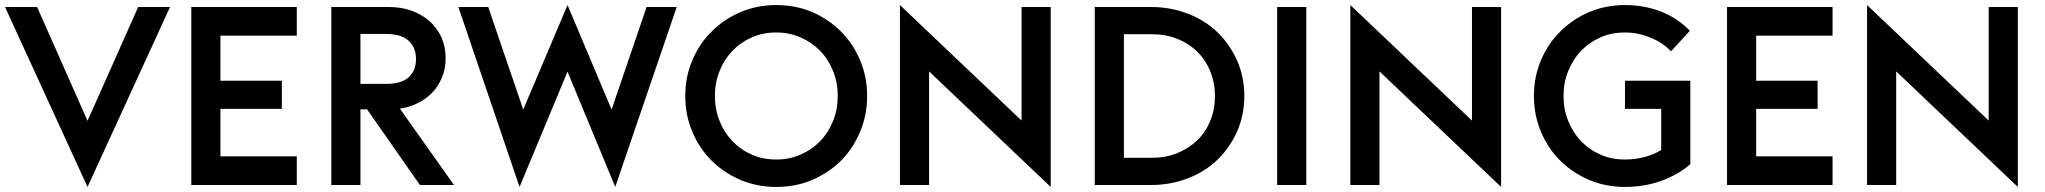

<svg xmlns="http://www.w3.org/2000/svg" viewBox="-23 -738 8158 766"><path d="M-2.9 -710Q29.3 -710 125 -710Q174.8 -596.7 326.2 -255.9Q377 -369.1 528.3 -710Q559.6 -710 655.3 -710Q572.3 -530.3 326.2 7.8Q244.1 -171.9 -2.9 -710Z M740.2 -710Q845.7 -710 1161.1 -710Q1161.1 -681.6 1161.1 -595.7Q1085 -595.7 856.4 -595.7Q856.4 -550.8 856.4 -416Q918 -416 1101.6 -416Q1101.6 -387.7 1101.6 -303.7Q1040 -303.7 856.4 -303.7Q856.4 -256.8 856.4 -114.3Q932.6 -114.3 1161.1 -114.3Q1161.1 -85.9 1161.1 0Q1055.7 0 740.2 0Q740.2 -177.7 740.2 -710Z M1441.4 -301.8Q1434.6 -301.8 1415 -301.8Q1415 -226.6 1415 0Q1385.7 0 1298.8 0Q1298.8 -177.7 1298.8 -710Q1356.4 -710 1529.3 -710Q1578.1 -710 1619.1 -695.3Q1661.1 -679.7 1691.4 -653.3Q1720.7 -626 1738.3 -588.9Q1754.9 -550.8 1754.9 -505.9Q1754.9 -462.9 1740.2 -428.7Q1725.6 -393.6 1701.2 -368.2Q1675.8 -341.8 1642.6 -326.2Q1609.4 -309.6 1572.3 -304.7Q1643.6 -203.1 1788.1 0Q1753.9 0 1652.3 0Q1599.6 -75.2 1441.4 -301.8ZM1517.6 -403.3Q1578.1 -403.3 1607.4 -429.7Q1636.7 -457 1636.7 -502Q1636.7 -547.9 1607.4 -575.2Q1578.1 -602.5 1517.6 -602.5Q1483.4 -602.5 1415 -602.5Q1415 -552.7 1415 -403.3Q1440.4 -403.3 1517.6 -403.3Z M1805.7 -710Q1835.9 -710 1924.8 -710Q1960 -607.4 2064.5 -300.8Q2108.4 -405.3 2241.2 -717.8Q2285.2 -613.3 2417 -300.8Q2452.1 -403.3 2556.6 -710Q2586.9 -710 2676.8 -710Q2615.2 -530.3 2431.6 7.8Q2383.8 -107.4 2241.2 -452.1Q2193.4 -336.9 2049.8 7.8Q1988.3 -171.9 1805.7 -710Z M3074.2 -101.6Q3126 -101.6 3170.9 -121.1Q3215.8 -140.6 3249 -174.8Q3282.2 -209 3300.8 -255.9Q3319.3 -301.8 3319.3 -355.5Q3319.3 -408.2 3300.8 -454.1Q3282.2 -501 3249 -535.2Q3215.8 -569.3 3170.9 -588.9Q3126 -608.4 3074.2 -608.4Q3020.5 -608.4 2976.6 -588.9Q2931.6 -569.3 2899.4 -535.2Q2866.2 -501 2847.7 -454.1Q2829.1 -408.2 2829.1 -355.5Q2829.1 -301.8 2847.7 -255.9Q2866.2 -209 2899.4 -174.8Q2931.6 -140.6 2976.6 -121.1Q3020.5 -101.6 3074.2 -101.6ZM3074.2 7.8Q2999 7.8 2932.6 -19.5Q2866.2 -47.9 2817.4 -95.7Q2767.6 -144.5 2739.3 -211.9Q2710.9 -278.3 2710.9 -355.5Q2710.9 -431.6 2739.3 -498Q2767.6 -565.4 2817.4 -613.3Q2866.2 -662.1 2932.6 -690.4Q2999 -717.8 3074.2 -717.8Q3150.4 -717.8 3215.8 -690.4Q3282.2 -662.1 3331.1 -613.3Q3379.9 -565.4 3408.2 -498Q3436.5 -431.6 3436.5 -355.5Q3436.5 -278.3 3408.2 -211.9Q3379.9 -144.5 3331.1 -95.7Q3282.2 -47.9 3215.8 -19.5Q3150.4 7.8 3074.2 7.8Z M3683.6 -453.1Q3683.6 -339.8 3683.6 0Q3654.3 0 3567.4 0Q3567.4 -179.7 3567.4 -717.8Q3688.5 -602.5 4052.7 -256.8Q4052.7 -370.1 4052.7 -710Q4081.1 -710 4168.9 -710Q4168.9 -530.3 4168.9 7.8Q4046.9 -107.4 3683.6 -453.1Z M4570.3 -108.4Q4627 -108.4 4673.8 -127Q4720.7 -146.5 4753.9 -178.7Q4788.1 -211.9 4805.7 -256.8Q4824.2 -301.8 4824.2 -355.5Q4824.2 -407.2 4805.7 -452.1Q4788.1 -498 4753.9 -531.2Q4720.7 -564.5 4673.8 -583Q4627 -601.6 4570.3 -601.6Q4533.2 -601.6 4460.9 -601.6Q4460.9 -478.5 4460.9 -108.4Q4488.3 -108.4 4570.3 -108.4ZM4344.7 -710Q4401.4 -710 4570.3 -710Q4648.4 -710 4717.8 -682.6Q4786.1 -656.2 4835 -608.4Q4884.8 -559.6 4913.1 -495.1Q4941.4 -429.7 4941.4 -355.5Q4941.4 -280.3 4913.1 -214.8Q4884.8 -150.4 4835 -101.6Q4786.1 -53.7 4717.8 -27.3Q4648.4 0 4570.3 0Q4495.1 0 4344.7 0Q4344.7 -177.7 4344.7 -710Z M5072.3 -710Q5101.6 -710 5188.5 -710Q5188.5 -532.2 5188.5 0Q5159.2 0 5072.3 0Q5072.3 -177.7 5072.3 -710Z M5480.5 -453.1Q5480.5 -339.8 5480.5 0Q5451.2 0 5364.3 0Q5364.3 -179.7 5364.3 -717.8Q5485.4 -602.5 5849.6 -256.8Q5849.6 -370.1 5849.6 -710Q5877.9 -710 5965.8 -710Q5965.8 -530.3 5965.8 7.8Q5843.8 -107.4 5480.5 -453.1Z M6460 7.8Q6384.8 7.8 6318.4 -19.5Q6252 -47.9 6203.1 -95.7Q6153.3 -144.5 6125 -211.9Q6096.7 -278.3 6096.7 -355.5Q6096.7 -431.6 6125 -498Q6153.3 -565.4 6203.1 -613.3Q6252 -662.1 6318.4 -690.4Q6384.8 -717.8 6460 -717.8Q6536.1 -717.8 6602.5 -692.4Q6669.9 -666 6718.8 -615.2Q6693.4 -587.9 6643.6 -533.2Q6610.4 -568.4 6561.5 -587.9Q6512.7 -608.4 6460 -608.4Q6406.2 -608.4 6362.3 -588.9Q6317.4 -569.3 6285.2 -535.2Q6252 -501 6233.4 -454.1Q6214.8 -408.2 6214.8 -355.5Q6214.8 -301.8 6233.4 -255.9Q6252 -209 6285.2 -174.8Q6317.4 -140.6 6362.3 -121.1Q6406.2 -101.6 6460 -101.6Q6499 -101.6 6537.1 -111.3Q6575.2 -121.1 6604.5 -139.6Q6604.5 -194.3 6604.5 -303.7Q6568.4 -303.7 6460 -303.7Q6460 -332 6460 -416Q6525.4 -416 6720.7 -416Q6720.7 -333 6720.7 -83Q6670.9 -40 6602.5 -15.6Q6535.2 7.8 6460 7.8Z M6867.2 -710Q6972.7 -710 7288.1 -710Q7288.1 -681.6 7288.1 -595.7Q7211.9 -595.7 6983.4 -595.7Q6983.4 -550.8 6983.4 -416Q7044.9 -416 7228.5 -416Q7228.5 -387.7 7228.5 -303.7Q7167 -303.7 6983.4 -303.7Q6983.4 -256.8 6983.4 -114.3Q7059.6 -114.3 7288.1 -114.3Q7288.1 -85.9 7288.1 0Q7182.6 0 6867.2 0Q6867.2 -177.7 6867.2 -710Z M7542 -453.1Q7542 -339.8 7542 0Q7512.7 0 7425.8 0Q7425.8 -179.7 7425.8 -717.8Q7546.9 -602.5 7911.1 -256.8Q7911.1 -370.1 7911.1 -710Q7939.5 -710 8027.3 -710Q8027.3 -530.3 8027.3 7.8Q7905.3 -107.4 7542 -453.1Z"/></svg>

Font: SSportsD
Style: Medium
Weight: 400
Designer: Swiss Typefaces
Version: Version 1.000